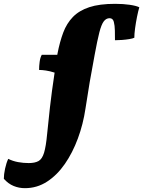

<svg xmlns="http://www.w3.org/2000/svg" viewBox="-177 -734 747 1002"><path d="M41 -448H122L123 -454Q135 -516 153 -564Q171 -612 203.5 -645.5Q236 -679 289 -696.5Q342 -714 424 -714Q466 -714 500 -709Q534 -704 550 -696Q544 -676 538 -646Q532 -616 528 -586.5Q524 -557 524 -537Q516 -533 498 -530Q480 -527 459.5 -525.5Q439 -524 423 -524Q423 -547 422.5 -574Q422 -601 417 -620Q412 -639 395 -639Q377 -639 364.5 -622.5Q352 -606 341.5 -565Q331 -524 317 -448Q302 -369 291 -304.5Q280 -240 269 -167Q257 -86 229.5 -11.5Q202 63 161.5 121.5Q121 180 68.5 214Q16 248 -47 248Q-78 248 -106 236.5Q-134 225 -157 199Q-157 176 -150.5 146Q-144 116 -134 95Q-110 107 -82.5 112Q-55 117 -27 117Q5 117 24 106.5Q43 96 53 63Q63 30 69 -35Q74 -89 83.5 -172.5Q93 -256 108 -355Q83 -363 62.5 -366Q42 -369 27 -369Q27 -390 30 -412Q33 -434 41 -448Z"/></svg>

Font: Vollkorn Black
Style: Italic
Weight: 900
Italic angle: -11°
Designer: Friedrich Althausen
Foundry: Friedrich Althausen
Version: Version 5.000; ttfautohint (v1.8.3)